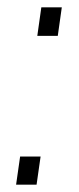

<svg xmlns="http://www.w3.org/2000/svg" viewBox="-20 -508 216 525"><path d="M82 -410 93 -488H149L138 -410ZM24 -3 35 -80H91L80 -3Z"/></svg>

Font: Public Sans Thin
Style: Italic
Weight: 100
Italic angle: -8°
Designer: The Public Sans project authors (U.S. Web Design System). Libre Franklin designed by Pablo Impallari and Rodrigo Fuenzal
Version: Version 2.000